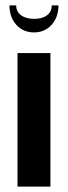

<svg xmlns="http://www.w3.org/2000/svg" viewBox="-20 -692 252 712"><path d="M171.9 -671.9H196.8Q196.8 -628.4 171.4 -600.1Q146 -571.8 106 -571.8Q65.9 -571.8 40.5 -600.1Q15.1 -628.4 15.1 -671.9H40Q40 -648.9 58.1 -635.5Q76.2 -622.1 106.9 -622.1Q137.2 -622.1 154.5 -635.5Q171.9 -648.9 171.9 -671.9ZM44.9 -495.1H167V0H44.9Z"/></svg>

Font: Moniqa Black Paragraph
Style: Regular
Weight: 900
Designer: Rajesh Rajput
Foundry: Rajesh Rajput
Version: Version 1.000